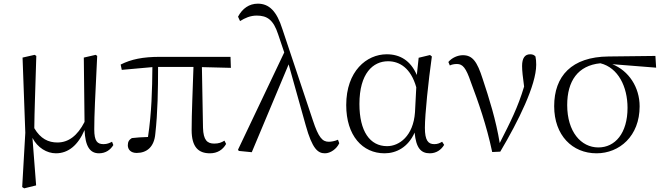

<svg xmlns="http://www.w3.org/2000/svg" viewBox="-20 -822 3619 1047"><path d="M285 14C353 14 406 -31 441 -113C445 -24 470 14 520 14C557 14 583 -6 598 -31L591 -49C577 -42 564 -36 545 -36C511 -36 494 -51 494 -117C494 -198 499 -288 510 -517L502 -523L437 -508L441 -157C402 -81 353 -45 293 -45C244 -45 201 -65 167 -123C168 -219 172 -317 178 -517L169 -523L103 -508L118 -98L101 198L112 205L177 189L157 -70C185 -16 236 14 285 14Z M1125 14C1165 14 1195 -5 1213 -37L1204 -55C1188 -45 1173 -39 1148 -39C1110 -39 1089 -58 1087 -125L1081 -456L1239 -452L1237 -512H852C759 -512 696 -499 638 -470L644 -441L811 -456C810 -335 807 -208 787 -75C752 -74 724 -72 699 -69C684 -60 677 -49 677 -30C677 -6 694 12 725 12C781 12 821 -21 827 -93C840 -208 842 -335 842 -457H1035C1031 -329 1025 -204 1025 -113C1025 -20 1062 14 1125 14Z M1752 14C1782 14 1816 -10 1830 -41L1823 -60C1805 -52 1785 -49 1773 -49C1738 -49 1717 -72 1686 -166L1520 -663C1489 -762 1447 -802 1386 -802C1339 -802 1302 -776 1278 -731L1289 -707C1316 -724 1345 -737 1380 -737C1437 -737 1471 -714 1497 -634L1530 -536L1278 -6L1282 1L1353 8L1554 -471L1647 -139C1683 -9 1714 14 1752 14Z M2077 14C2140 14 2205 -18 2241 -99C2249 -15 2275 14 2324 14C2359 14 2386 -5 2402 -32L2391 -49C2377 -41 2366 -36 2348 -36C2315 -36 2297 -56 2297 -125C2297 -199 2316 -379 2335 -514L2325 -522L2263 -507L2253 -413C2219 -492 2161 -526 2089 -526C1979 -526 1868 -434 1868 -249C1868 -82 1957 14 2077 14ZM2250 -346 2243 -210C2234 -80 2157 -25 2091 -25C1997 -25 1940 -106 1940 -255C1940 -422 2014 -488 2096 -488C2158 -488 2220 -452 2250 -346Z M2664 7 2708 5C2807 -162 2904 -358 2904 -469C2904 -486 2903 -499 2900 -514C2893 -522 2885 -526 2871 -526C2842 -526 2827 -505 2827 -462C2827 -436 2831 -401 2838 -350C2804 -236 2763 -156 2705 -42C2685 -166 2647 -287 2612 -392C2582 -486 2557 -521 2504 -521C2476 -521 2444 -507 2425 -484L2433 -465C2443 -470 2456 -473 2472 -473C2503 -473 2521 -452 2547 -376C2588 -267 2633 -140 2664 7Z M3233 14C3358 14 3468 -80 3468 -242C3468 -346 3409 -436 3319 -472L3558 -453L3554 -517L3298 -514C3097 -512 3002 -407 3002 -243C3002 -84 3101 14 3233 14ZM3254 -477C3351 -453 3402 -349 3402 -234C3402 -95 3334 -18 3243 -18C3148 -18 3073 -104 3073 -249C3073 -380 3131 -465 3254 -477Z"/></svg>

Font: Noto Serif CJK KR Light
Style: Regular
Weight: 300
Designer: Ryoko NISHIZUKA 西塚涼子 (kana & ideographs); Frank Grießhammer (Latin, Greek & Cyrillic); Wenlong ZHANG 张文龙 (bopomofo); San
Foundry: Adobe
Version: Version 2.001;hotconv 1.1.0;makeotfexe 2.6.0